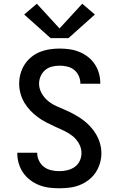

<svg xmlns="http://www.w3.org/2000/svg" viewBox="-20 -1004 640 1032"><path d="M299 8Q271 8 243.5 4.5Q216 1 190.5 -9Q165 -19 142.5 -36Q120 -53 104.5 -75.5Q89 -98 81 -125Q73 -152 73 -179Q73 -180 73 -181Q73 -182 73 -183H180Q180 -183 180 -182.5Q180 -182 180 -181Q180 -160 190 -139.5Q200 -119 217 -106.5Q234 -94 255.5 -89Q277 -84 299 -84Q320 -84 341.5 -89Q363 -94 381 -106.5Q399 -119 408.5 -139Q418 -159 418 -181Q418 -208 404.5 -232Q391 -256 370.5 -272.5Q350 -289 325.5 -300.5Q301 -312 276.5 -323Q252 -334 228 -346.5Q204 -359 182.5 -375Q161 -391 142.5 -410.5Q124 -430 110.5 -453Q97 -476 90 -502Q83 -528 83 -555Q83 -582 90.5 -608.5Q98 -635 112.5 -657.5Q127 -680 148.5 -697.5Q170 -715 195 -725Q220 -735 247 -739Q274 -743 301 -743Q328 -743 355 -739Q382 -735 406.5 -725Q431 -715 452.5 -698.5Q474 -682 489 -659.5Q504 -637 511.5 -611Q519 -585 519 -558Q519 -557 519 -556Q519 -555 519 -554H412Q412 -554 412 -554.5Q412 -555 412 -556Q412 -576 403.5 -595.5Q395 -615 379 -628Q363 -641 342.5 -646Q322 -651 301 -651Q280 -651 259.5 -646Q239 -641 223 -627.5Q207 -614 198.5 -594.5Q190 -575 190 -554Q190 -528 203.5 -503.5Q217 -479 237.5 -462Q258 -445 282.5 -434Q307 -423 331.5 -412.5Q356 -402 379.5 -389Q403 -376 424.5 -360.5Q446 -345 464.5 -325Q483 -305 496.5 -282Q510 -259 517.5 -233Q525 -207 525 -180Q525 -153 517 -126Q509 -99 493.5 -76Q478 -53 455.5 -36Q433 -19 407.5 -9Q382 1 354 4.5Q326 8 299 8ZM252 -799 110 -926 178 -984 300 -851 422 -984 490 -926 348 -799Z"/></svg>

Font: Iosevka SS04 Semibold Extended
Style: Regular
Weight: 600
Width: 7
Monospace: yes
Designer: Belleve Invis
Foundry: Belleve Invis
Version: Version 19.0.0; ttfautohint (v1.8.4)